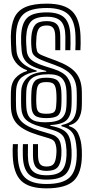

<svg xmlns="http://www.w3.org/2000/svg" viewBox="-20 -825 510 1055"><path d="M235 210Q139.2 210 96.4 168.4Q53.5 126.8 50 31Q49.2 14 49.4 -1.4Q49.5 -16.8 50.8 -33H78.5Q77.2 -16.8 77.2 -1.4Q77.2 14 77.8 31Q80 114 116.5 150Q153 186 235 186Q326 186 363.1 149.6Q400.2 113.2 401.8 29Q402.2 14.8 401.5 0.1Q400.8 -14.5 398.8 -30Q395.8 -55.2 388.8 -74.9Q381.8 -94.5 365.4 -108.8Q349 -123 317.8 -131.5V-137.5Q367.8 -148 384 -174.1Q400.2 -200.2 401.2 -241.5Q401.5 -253.8 401.8 -264.2Q402 -274.8 402 -284.5Q402 -294.2 401.9 -304.4Q401.8 -314.5 401.2 -326Q400 -378.5 373.4 -411.4Q346.8 -444.2 281 -468L231.5 -486Q207.2 -495 191.1 -503.2Q175 -511.5 166.2 -521.6Q157.5 -531.8 155.2 -545.8Q152 -565.8 151.4 -585.1Q150.8 -604.5 152.2 -624Q155.8 -669 173.6 -689Q191.5 -709 237.5 -709Q276.8 -709 293.9 -689.8Q311 -670.5 311.2 -626Q311.5 -609 311.4 -587.1Q311.2 -565.2 311.2 -549H283.8Q283.8 -565.2 283.8 -587.1Q283.8 -609 283.5 -626Q283 -657.8 272.2 -671.4Q261.5 -685 237.5 -685Q207.5 -685 195.6 -670.8Q183.8 -656.5 180.5 -624Q178.8 -604.5 178.4 -584.5Q178 -564.5 183.5 -544.5Q185.8 -537.2 192.2 -531.9Q198.8 -526.5 210.2 -521.5Q221.8 -516.5 239 -510L287.5 -492Q364.5 -463.5 396.2 -425.8Q428 -388 429.5 -326Q429.8 -314.5 429.9 -304.4Q430 -294.2 430 -284.5Q430 -274.8 429.9 -264.2Q429.8 -253.8 429.5 -241.5Q428.5 -200.8 412.1 -172.8Q395.8 -144.8 359 -136.2V-132.2Q395.8 -121 409.5 -91.2Q423.2 -61.5 427 -30Q429 -14.5 429.6 0.1Q430.2 14.8 430 29Q429 126 385.2 168Q341.5 210 235 210ZM235 162Q310.5 162 341.1 131.1Q371.8 100.2 373.5 29Q374 14.8 373.2 0.1Q372.5 -14.5 370.5 -30Q366.5 -61.8 355.5 -81.8Q344.5 -101.8 321.2 -114Q298 -126.2 256.5 -134L256.8 -138Q324 -141 347.8 -166.8Q371.5 -192.5 373 -241.5Q373.5 -252.8 373.6 -263Q373.8 -273.2 373.8 -283.2Q373.8 -293.2 373.6 -303.9Q373.5 -314.5 373 -326Q371.8 -369.2 350.6 -398.9Q329.5 -428.5 274.5 -446L224 -462Q192 -472.2 171.4 -483.4Q150.8 -494.5 140.1 -509.2Q129.5 -524 127 -544.8Q125 -565 124 -584.8Q123 -604.5 124 -624Q127 -682.2 151.2 -707.6Q175.5 -733 237.5 -733Q291.2 -733 314.9 -708.2Q338.5 -683.5 339.2 -626Q339.5 -609 339.1 -587.1Q338.8 -565.2 338.8 -549H366.5Q367.8 -565.2 367.6 -587.1Q367.5 -609 367 -626Q365.2 -696.2 335.2 -726.6Q305.2 -757 237.5 -757Q159.2 -757 128.5 -726.1Q97.8 -695.2 96 -624Q95.5 -604.5 96.2 -584.8Q97 -565 99 -545Q101.8 -517.5 114.5 -497.9Q127.2 -478.2 152.2 -464.5Q177.2 -450.8 216.5 -440L234.2 -435.2V-431.2Q165 -428.5 131.5 -399.4Q98 -370.2 96.5 -322Q96.2 -311 96 -300.9Q95.8 -290.8 95.8 -280.6Q95.8 -270.5 95.9 -260.1Q96 -249.8 96.5 -238Q98 -191.8 121.8 -168.2Q145.5 -144.8 203 -129L261.5 -113Q293.8 -104.2 310 -92.9Q326.2 -81.5 332.9 -66.2Q339.5 -51 342.5 -30.2Q344.8 -14.5 345.4 0.1Q346 14.8 345.5 29Q343.2 87.2 319.2 112.6Q295.2 138 235 138Q181.2 138 157.6 113.1Q134 88.2 133.2 31Q133 14 133.4 -1.4Q133.8 -16.8 133.8 -33H106Q105 -16.8 105.1 -1.4Q105.2 14 105.5 31Q107.2 101 137.2 131.5Q167.2 162 235 162ZM235 114Q195.8 114 178.6 94.8Q161.5 75.5 161.2 31Q161 14 161.1 -1.4Q161.2 -16.8 161.2 -33H188.8Q188.8 -16.8 188.8 -1.4Q188.8 14 189 31Q189.5 62.8 200.1 76.4Q210.8 90 235 90Q264 90 274.9 75.8Q285.8 61.5 289 29Q290.5 14.8 290.4 -0.2Q290.2 -15.2 286 -30.5Q284 -37.2 281.1 -43.5Q278.2 -49.8 270.6 -55.5Q263 -61.2 246.5 -66L190 -83Q111.5 -106.8 76.5 -141.5Q41.5 -176.2 40 -238Q39.8 -249.8 39.6 -260.1Q39.5 -270.5 39.5 -280.6Q39.5 -290.8 39.6 -300.9Q39.8 -311 40 -322Q41.2 -369.8 65.2 -396.5Q89.2 -423.2 128.5 -435V-439Q88.8 -453.2 66.6 -482.1Q44.5 -511 42.5 -545Q41.5 -565.2 40.4 -584.9Q39.2 -604.5 39.5 -624Q40.5 -688.8 59.2 -728.5Q78 -768.2 121 -786.6Q164 -805 237.5 -805Q333.2 -805 376.2 -763.4Q419.2 -721.8 422.5 -626Q423.2 -609 423.1 -587.1Q423 -565.2 421.8 -549H394Q395.2 -565.2 395.2 -587.1Q395.2 -609 394.8 -626Q392.5 -709 356.1 -745Q319.8 -781 237.5 -781Q143.2 -781 106.2 -744.6Q69.2 -708.2 67.8 -624Q67.5 -604.5 68.2 -584.8Q69 -565 70.8 -545Q73 -518.5 86.9 -498Q100.8 -477.5 124.8 -462.5Q148.8 -447.5 181.8 -437V-432Q132.2 -424.8 101 -401.4Q69.8 -378 68.2 -322Q68 -311 67.8 -300.9Q67.5 -290.8 67.5 -280.6Q67.5 -270.5 67.8 -260.1Q68 -249.8 68.2 -238Q69.5 -185.5 99.5 -156.2Q129.5 -127 196.5 -107L254 -90Q276.2 -83.5 288.4 -74.5Q300.5 -65.5 306.1 -54.5Q311.8 -43.5 314.2 -30.2Q317 -14.8 317.6 0Q318.2 14.8 317.2 29Q314 74.5 296.5 94.2Q279 114 235 114ZM226.2 -153Q171.2 -153 148.9 -173.2Q126.5 -193.5 124.5 -238Q124 -249 123.8 -259.2Q123.5 -269.5 123.5 -279.5Q123.5 -289.5 123.8 -300Q124 -310.5 124.5 -322Q126.5 -372 154.5 -394.5Q182.5 -417 248 -417Q299.8 -417 321.4 -393.6Q343 -370.2 345 -326Q345.5 -314.8 345.8 -304.6Q346 -294.5 346 -284.5Q346 -274.5 345.8 -264Q345.5 -253.5 345 -241.5Q343 -194.8 317.5 -173.9Q292 -153 226.2 -153ZM234.8 -176Q281 -176 298 -190.2Q315 -204.5 316.8 -241.5Q317.5 -253 317.8 -263.9Q318 -274.8 318 -285.1Q318 -295.5 317.8 -305.8Q317.5 -316 316.8 -326Q314.2 -364.8 297.2 -381.4Q280.2 -398 234.8 -398Q188.8 -398 171.9 -380.4Q155 -362.8 152.8 -322Q152 -310 151.8 -299.4Q151.5 -288.8 151.5 -278.8Q151.5 -268.8 151.8 -258.6Q152 -248.5 152.8 -238Q154.8 -204.8 171.8 -190.4Q188.8 -176 234.8 -176ZM234.8 -200Q203.8 -200 193.5 -208.8Q183.2 -217.5 181 -238Q180 -247.2 179.5 -256.6Q179 -266 179 -276.1Q179 -286.2 179.5 -297.5Q180 -308.8 181 -322Q183.2 -350 193.5 -362Q203.8 -374 234.8 -374Q265 -374 275.4 -362.9Q285.8 -351.8 288.5 -326Q289.5 -316.5 290 -306.6Q290.5 -296.8 290.5 -286.4Q290.5 -276 290 -264.9Q289.5 -253.8 288.5 -241.5Q286.8 -217.5 276.5 -208.8Q266.2 -200 234.8 -200Z"/></svg>

Font: Big Shoulders Inline Display Thin Black
Style: Regular
Weight: 900
Version: Version 2.002